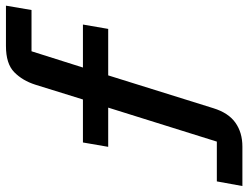

<svg xmlns="http://www.w3.org/2000/svg" viewBox="-152 -652 854 661"><g transform="rotate(-90 275.5 -322.0)"><path d="M-35 85 -19 -3H118L235 -377H100L115 -464H263L314 -628Q328 -672 357 -700.5Q386 -729 447 -729H586L571 -641H429L373 -464H521L506 -377H346L233 -15Q217 37 183 61Q149 85 101 85Z"/></g></svg>

Font: Hubot Sans Medium
Style: Italic
Weight: 500
Italic angle: -10°
Designer: Deni Anggara
Foundry: GitHub
Version: Version 1.001; ttfautohint (v1.8.4.7-5d5b);gftools[0.9.31]